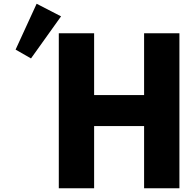

<svg xmlns="http://www.w3.org/2000/svg" viewBox="-20 -1002 1038 1022"><path d="M63 -738 175 -982 305 -915 145 -691ZM481 -331V0H293V-825H481V-496H747V-825H935V0H747V-331Z"/></svg>

Font: Hussar
Style: BoldWeb
Weight: 700
Foundry: Cannot Into Space Fonts
Version: Version 2.00